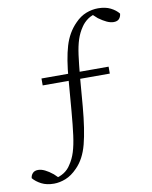

<svg xmlns="http://www.w3.org/2000/svg" viewBox="-114 -780 755 955"><g transform="rotate(-10 263.5 -302.5)"><path d="M81 108Q44 108 18 94.5Q-8 81 -24 62Q-23 48 -13.5 37.5Q-4 27 14 27Q30 27 48.5 36Q67 45 88 62L121 94L72 87L86 85Q145 73 171 30Q189 4 199.5 -29.5Q210 -63 216.5 -112Q223 -161 229 -233L242 -391Q250 -492 269 -556Q288 -620 331 -663Q357 -690 387 -701.5Q417 -713 447 -713Q484 -713 510 -700Q536 -687 551 -668Q550 -653 541 -642.5Q532 -632 513 -632Q497 -632 478.5 -640.5Q460 -649 438 -665L404 -696L454 -692L441 -690Q412 -686 391 -671Q370 -656 357 -636Q339 -610 328.5 -578Q318 -546 312 -501Q306 -456 300 -390L288 -245Q278 -129 259.5 -58Q241 13 200 54Q171 84 140.5 96Q110 108 81 108ZM110 -383V-418H449V-383Z"/></g></svg>

Font: Early Summer Mincho VF
Style: Regular
Weight: 250
Designer: GuiWonder
Version: Version 1.002